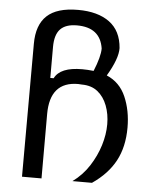

<svg xmlns="http://www.w3.org/2000/svg" viewBox="-54 -806 707 853"><g transform="rotate(5 300.0 -380.0)"><path d="M77 -593Q77 -677 121.5 -718.5Q166 -760 260 -760Q348 -760 400 -722Q452 -684 458 -607Q459 -560 412 -481Q471 -456 497.5 -395Q524 -334 524 -258Q524 -172 490.5 -109.5Q457 -47 388 0H301Q345 -32 374 -77Q403 -122 418 -170.5Q433 -219 433 -265Q433 -310 418.5 -348Q404 -386 376 -408.5Q348 -431 305 -431Q301 -431 297 -431.5Q293 -432 289 -432Q163 -432 163 -287V0H76ZM178 -448Q203 -499 301 -499Q324 -499 352 -496Q379 -562 379 -598Q365 -691 261 -691Q211 -691 187 -666Q163 -641 163 -586V-448Z"/></g></svg>

Font: PlemolJP35 Console
Style: Regular
Weight: 400
Version: v2.0.3; ttfautohint (v1.8.4.7-5d5b-dirty) -l 6 -r 45 -G 200 